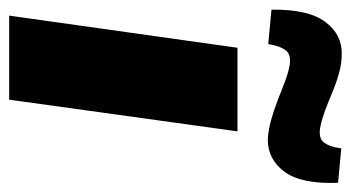

<svg xmlns="http://www.w3.org/2000/svg" viewBox="-193 -571 764 418"><g transform="rotate(90 189.0 -362.0)"><path d="M266 -497 197 0H14L84 -497ZM98 -724Q118 -724 139.5 -718Q161 -712 181 -703.5Q201 -695 220 -688Q239 -681 253 -678Q280 -672 290 -685Q300 -698 303 -723L378 -716Q381 -636 354 -599.5Q327 -563 284 -563Q264 -564 242 -570Q220 -576 198.5 -584.5Q177 -593 158.5 -600Q140 -607 125 -610Q100 -615 90 -602.5Q80 -590 76 -564L1 -571Q0 -651 27.5 -688Q55 -725 98 -724Z"/></g></svg>

Font: Exo 2 ExtraBold
Style: Italic
Weight: 800
Italic angle: -8°
Designer: Natanael Gama
Foundry: Natanael Gama
Version: Version 2.010